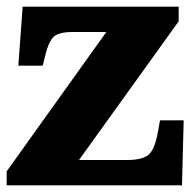

<svg xmlns="http://www.w3.org/2000/svg" viewBox="-20 -556 582 576"><path d="M0 0V-42L299 -460H195Q163 -460 146 -449.5Q129 -439 118 -398L108 -359H35L48 -536H516V-492L217 -76H362Q404 -76 423.5 -90Q443 -104 453 -156L460 -195H531L526 0Z"/></svg>

Font: Noto Serif Tamil Black
Style: Italic
Weight: 900
Italic angle: -12°
Designer: Indian Type Foundry, Tom Grace, and the Monotype Design Team
Foundry: Monotype Imaging Inc.
Version: Version 2.003; ttfautohint (v1.8.4.7-5d5b)